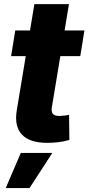

<svg xmlns="http://www.w3.org/2000/svg" viewBox="-20 -696 436 946"><path d="M396 -545.9 375.5 -419.4H34.7L55.2 -545.9ZM149.4 -675.8H319.8L235.4 -167Q231.9 -145 240.7 -134.8Q249.5 -124.5 272.5 -124.5Q280.8 -124.5 297.1 -126.5Q313.5 -128.4 320.3 -130.4L321.8 -6.3Q292 2 264.6 4.9Q237.3 7.8 212.9 7.8Q126 7.8 87.9 -33Q49.8 -73.7 62.5 -151.9ZM8.3 230.5 82.5 57.6H237.8L125.5 230.5Z"/></svg>

Font: Inter ExtraBold
Style: Italic
Weight: 800
Italic angle: -9.3988°
Designer: Rasmus Andersson
Foundry: rsms
Version: Version 4.001;git-66647c0bb